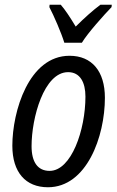

<svg xmlns="http://www.w3.org/2000/svg" viewBox="-20 -780 494 809"><path d="M251 -600H325C349 -640 418 -717 450 -750L451 -760H403C372 -737 336 -705 299 -668C275 -708 253 -741 236 -760H189L188 -750C207 -714 239 -640 251 -600ZM182 9C345 9 422 -204 422 -368C422 -480 367 -545 273 -545C101 -545 32 -310 32 -166C32 -54 88 9 182 9ZM189 -60C139 -60 113 -97 113 -164C113 -283 165 -476 267 -476C318 -476 340 -432 340 -373C340 -233 281 -60 189 -60Z"/></svg>

Font: Noto Sans Condensed
Style: Italic
Weight: 400
Width: 3
Italic angle: -12°
Designer: Monotype Design Team
Foundry: Monotype Imaging Inc.
Version: Version 2.013